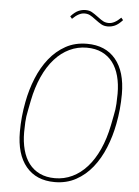

<svg xmlns="http://www.w3.org/2000/svg" viewBox="-59 -928 714 986"><g transform="rotate(5 297.5 -435.0)"><path d="M260 12Q165 12 112.5 -51Q60 -114 60 -230Q60 -308 75 -385Q87 -449 111 -508Q135 -567 171 -612Q207 -657 255 -683.5Q303 -710 365 -710Q460 -710 512.5 -647Q565 -584 565 -468Q565 -389 550 -313Q538 -249 514 -190Q490 -131 454 -86Q418 -41 369.5 -14.5Q321 12 260 12ZM260 -8Q307 -8 349 -28Q391 -48 425 -86Q459 -124 484 -179Q509 -234 523 -304L533 -355Q540 -387 541.5 -416.5Q543 -446 543 -468Q543 -518 532 -559Q521 -600 499 -629Q477 -658 443.5 -674Q410 -690 365 -690Q318 -690 276 -670Q234 -650 200 -612Q166 -574 141 -519Q116 -464 102 -394L92 -343Q85 -311 83.5 -281.5Q82 -252 82 -230Q82 -180 93 -139Q104 -98 126 -69Q148 -40 181.5 -24Q215 -8 260 -8ZM462 -808Q443 -808 429.5 -815.5Q416 -823 396 -838Q378 -852 366 -858Q354 -864 338 -864Q309 -864 276 -831L266 -843Q287 -866 305 -874Q323 -882 342 -882Q361 -882 374.5 -874.5Q388 -867 408 -852Q426 -838 438 -832Q450 -826 466 -826Q495 -826 528 -859L538 -847Q517 -824 499 -816Q481 -808 462 -808Z"/></g></svg>

Font: IBM Plex Sans Cond Thin
Style: Italic
Weight: 100
Width: 3
Italic angle: -11°
Designer: Mike Abbink, Paul van der Laan, Pieter van Rosmalen
Foundry: Bold Monday
Version: Version 1.3